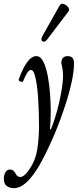

<svg xmlns="http://www.w3.org/2000/svg" viewBox="-64 -708 407 999"><path d="M7 271Q-13 271 -28.5 260Q-44 249 -44 222Q-44 204 -36 189Q-28 174 -12 174Q6 174 16 193Q25 213 41 213Q62 213 89 173Q121 126 130 69Q139 12 139 -52Q139 -81 138 -119Q137 -157 134.5 -196.5Q132 -236 127 -269.5Q122 -303 115 -323.5Q108 -344 97 -344Q87 -344 77 -328Q67 -312 57 -287Q54 -279 42.5 -283.5Q31 -288 34 -296Q77 -416 125 -416Q147 -416 161.5 -387Q176 -358 184.5 -313Q193 -268 196.5 -218.5Q200 -169 200 -128Q200 -109 199 -84Q198 -59 196 -36L201 -35Q212 -62 223.5 -99Q235 -136 244 -175.5Q253 -215 258.5 -251Q264 -287 264 -313Q264 -345 255 -378Q255 -416 288 -416Q321 -416 321 -380Q321 -340 311 -291Q301 -242 285 -190Q269 -138 251.5 -91Q234 -44 219 -8Q199 38 175.5 87Q152 136 125 178Q98 220 68.5 245.5Q39 271 7 271ZM181 -502Q168 -486 157 -493Q146 -500 157 -521L246 -679Q254 -692 268 -687Q282 -682 291 -670Q300 -658 292 -648Z"/></svg>

Font: Junicode Two Beta Condensed
Style: Italic
Weight: 400
Width: 3
Italic angle: -9°
Version: Version 1.053; ttfautohint (v1.8.4)